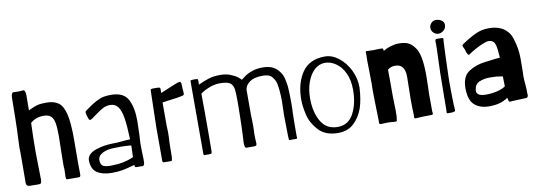

<svg xmlns="http://www.w3.org/2000/svg" viewBox="-58 -1122 4218 1506"><g transform="rotate(-10 2051.0 -368.5)"><path d="M83 -1Q54 -1 54 -30L55 -229V-270Q54 -287 54 -312Q54 -338 57 -393Q60 -430 62 -542Q64 -654 64 -697Q64 -723 69 -735Q74 -747 86 -746Q99 -745 121 -745Q146 -745 156 -747Q169 -750 174 -736.5Q179 -723 179 -706L178 -585L198 -594Q225 -607 250.5 -614Q276 -621 321 -621Q384 -621 419 -595Q454 -569 470.5 -501Q487 -433 487 -303Q487 -135 486 -112L487 -22Q487 -12 484 -6Q481 0 476 0H383Q374 0 372 -6.5Q370 -13 370 -27Q370 -34 371 -48Q372 -62 372 -82Q372 -95 370 -109Q369 -114 371 -191Q374 -329 374 -344Q374 -412 367.5 -449.5Q361 -487 341.5 -505Q322 -523 283 -523Q220 -523 178 -485Q173 -365 173 -251Q173 -197 176 -83L177 -34Q177 -18 173 -9Q169 0 155 0Q121 -1 83 -1Z M573 -121Q578 -169 644 -192Q710 -215 792 -215Q818 -215 854 -219Q890 -223 920 -223Q916 -331 906.5 -392.5Q897 -454 874.5 -485Q852 -516 811 -516Q781 -516 754 -502Q727 -488 687 -458Q654 -434 654 -434Q653 -434 647.5 -430.5Q642 -427 637 -428Q628 -430 628 -437Q624 -443 618.5 -464Q613 -485 613 -494Q613 -500 625 -508Q676 -546 711.5 -564.5Q747 -583 772.5 -588Q798 -593 832 -593Q932 -593 966.5 -528.5Q1001 -464 1001 -357Q1001 -329 999 -281Q999 -252 995 -196L994 -172L995 -113Q997 -73 997 -52L996 -22Q994 1 978 1L970 0H929Q925 0 921.5 -3.5Q918 -7 918 -12V-20Q858 -3 822 4Q786 11 734 11Q661 11 617 -18Q573 -47 573 -121ZM918 -82 921 -175Q874 -179 840 -179L781 -178Q733 -178 695 -159.5Q657 -141 654 -108Q654 -72 671 -59Q688 -46 735 -46Q842 -46 918 -82Z M1154 0Q1139 0 1139 -12V-203V-287L1146 -571Q1146 -582 1151 -583Q1155 -585 1174 -585Q1212 -585 1216 -583Q1219 -583 1221.5 -579.5Q1224 -576 1224 -574L1223 -539L1267 -557Q1366 -600 1381 -600H1382Q1389 -600 1393 -582Q1393 -560 1394 -548Q1394 -537 1396 -527L1397 -505V-503Q1397 -499 1394 -495Q1391 -491 1389 -490Q1357 -482 1320.5 -477.5Q1284 -473 1278 -472L1221 -464V-323V-279L1223 -227Q1223 -198 1222 -178Q1219 -145 1219 -102V-68Q1219 -18 1215 -6Q1215 1 1199 1Z M1466 -14V-209V-294V-584Q1466 -592 1468 -595Q1470 -598 1478 -598L1497 -599L1519 -598Q1527 -598 1527 -580L1526 -552Q1576 -575 1613.5 -586.5Q1651 -598 1703 -598Q1750 -598 1785.5 -583.5Q1821 -569 1841.5 -552.5Q1862 -536 1864 -531Q1885 -548 1903.5 -560.5Q1922 -573 1958 -585.5Q1994 -598 2040 -598Q2086 -598 2118.5 -583.5Q2151 -569 2176 -533Q2194 -511 2203.5 -463Q2213 -415 2213 -384Q2213 -367 2214 -355L2215 -282Q2215 -235 2213 -211Q2211 -155 2211 -61V-26L2212 -11Q2212 -1 2206 0L2175 -1Q2161 -1 2156 0H2153Q2148 0 2146.5 -4.5Q2145 -9 2145 -23Q2145 -45 2144 -66Q2142 -140 2142 -203Q2142 -241 2144 -273L2145 -311Q2145 -357 2140.5 -403.5Q2136 -450 2127 -472Q2110 -508 2090 -521Q2070 -534 2029 -534Q1962 -534 1927 -509Q1892 -484 1887 -448V-242Q1889 -214 1889 -147Q1889 -120 1888 -115L1887 -97Q1887 -57 1890 -18Q1890 -6 1883 -2.5Q1876 1 1865 0H1846H1842H1830H1811Q1800 0 1797 -8.5Q1794 -17 1793.5 -25.5Q1793 -34 1793 -37Q1792 -44 1794 -66Q1796 -88 1796 -106Q1796 -132 1799 -186L1801 -282L1802 -363Q1802 -445 1797 -472Q1789 -509 1764.5 -521.5Q1740 -534 1688 -534Q1647 -534 1603.5 -517Q1560 -500 1533 -479Q1533 -401 1534 -341V-203V-165L1533 -16Q1533 -8 1528.5 -4Q1524 0 1511 0H1476Q1471 0 1468.5 -3Q1466 -6 1466 -14Z M2296 -295Q2296 -426 2354.5 -512Q2413 -598 2537 -598Q2593 -598 2645.5 -557.5Q2698 -517 2730.5 -451Q2763 -385 2763 -312Q2758 -217 2736 -150Q2711 -80 2662.5 -34.5Q2614 11 2537 11Q2436 11 2382 -47.5Q2328 -106 2312 -175Q2296 -244 2296 -295ZM2710 -303Q2710 -381 2683.5 -436.5Q2657 -492 2615 -520.5Q2573 -549 2529 -549Q2481 -549 2444 -514.5Q2407 -480 2386.5 -422Q2366 -364 2366 -295Q2366 -183 2409.5 -109.5Q2453 -36 2541 -36Q2627 -36 2668.5 -114Q2710 -192 2710 -303Z M3144 -5V-8L3145 -25Q3142 -67 3142 -157Q3142 -188 3143 -205L3144 -263L3145 -323Q3145 -350 3143 -360Q3137 -396 3118.5 -413.5Q3100 -431 3066 -431Q3032 -431 3007 -410Q3007 -363 3008 -333V-198Q3011 -117 3011 -78Q3011 -25 3006 -5Q3006 2 2990 2Q2986 2 2969.5 0Q2953 -2 2936 -2Q2917 -2 2902.5 -1Q2888 0 2880 0Q2865 0 2865 -12Q2865 -13 2865.5 -16.5Q2866 -20 2866 -28L2864 -105Q2860 -261 2861 -287Q2862 -294 2862 -321L2861 -404Q2859 -474 2859 -509Q2859 -543 2860 -557L2859 -571Q2859 -582 2864 -583Q2871 -583 2885.5 -582Q2900 -581 2919 -581Q2947 -581 2960 -582Q2968 -582 2976.5 -582.5Q2985 -583 2991 -582Q2994 -582 2996.5 -578.5Q2999 -575 2999 -573L3000 -561Q3025 -577 3059 -587.5Q3093 -598 3123 -598Q3169 -598 3197.5 -586Q3226 -574 3251 -539Q3295 -485 3295 -313Q3295 -273 3293 -215L3291 -163Q3291 -156 3291.5 -126Q3292 -96 3292 -26Q3292 -22 3293 -18Q3294 -14 3294 -9Q3294 -2 3284 -1Q3271 0 3218 0Q3204 0 3180 2Q3158 4 3151 3Q3144 2 3144 -5Z M3402 0Q3402 -3 3402.5 -9.5Q3403 -16 3403 -27L3404 -136L3406 -310Q3406 -338 3410 -430Q3414 -533 3413 -543L3412 -560Q3412 -571 3415 -576.5Q3418 -582 3426 -582L3468 -581Q3477 -581 3477 -570Q3477 -565 3476 -560Q3475 -555 3475 -550Q3473 -529 3471 -458Q3471 -435 3467 -341Q3466 -310 3465 -280.5Q3464 -251 3464 -229Q3464 -181 3465.5 -107.5Q3467 -34 3469 -20Q3470 -16 3470 -9Q3470 -2 3468.5 0.5Q3467 3 3461 4Q3453 8 3435.5 8Q3418 8 3414 8Q3406 8 3404 6.5Q3402 5 3402 0ZM3391 -675Q3391 -696 3406.5 -712.5Q3422 -729 3443 -729Q3468 -729 3488 -716Q3508 -703 3508 -680Q3508 -652 3488 -635.5Q3468 -619 3447 -619Q3426 -619 3408.5 -635Q3391 -651 3391 -675Z M3580 -162Q3580 -255 3637.5 -292Q3695 -329 3769 -337L3816 -343Q3863 -350 3887 -350V-363L3882 -415Q3877 -463 3862 -478.5Q3847 -494 3821 -494Q3802 -494 3753 -471.5Q3704 -449 3656 -416Q3655 -415 3652 -415Q3648 -415 3643 -422Q3635 -434 3630 -455Q3628 -464 3621.5 -476Q3615 -488 3615 -494Q3615 -500 3627 -508Q3683 -545 3719.5 -563Q3756 -581 3783 -587Q3810 -593 3844 -593Q3951 -593 4001 -519Q4011 -504 4017 -486Q4023 -468 4027.5 -451.5Q4032 -435 4033 -430Q4049 -364 4046 -281Q4046 -207 4044 -172Q4044 -151 4048 -109Q4052 -63 4051 -38L4052 -26Q4052 -3 4034 -3Q4022 -3 3988 -1Q3954 1 3939 1Q3929 1 3921 2Q3913 3 3906 3Q3902 3 3898.5 -0.5Q3895 -4 3895 -9L3893 -21Q3892 -22 3891.5 -25Q3891 -28 3889 -30Q3833 11 3741 11Q3666 11 3623 -28Q3580 -67 3580 -162ZM3887 -122 3885 -202Q3851 -208 3833.5 -209.5Q3816 -211 3780 -211Q3737 -211 3698.5 -195Q3660 -179 3657 -127Q3655 -110 3672 -97Q3689 -84 3731 -84Q3779 -84 3820 -94Q3861 -104 3887 -122Z"/></g></svg>

Font: Barriecito
Style: Regular
Weight: 400
Designer: Pablo Cosgaya & Sergio Jiménez
Foundry: Pablo Cosgaya & Sergio Jiménez
Version: Version 1.001